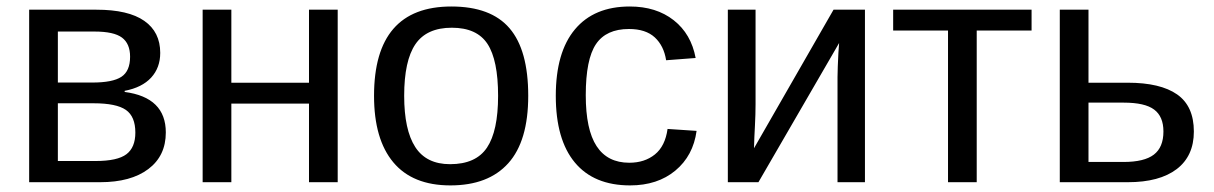

<svg xmlns="http://www.w3.org/2000/svg" viewBox="-20 -558 3717 588"><path d="M275.4 -528.3Q373 -528.3 421.9 -494.1Q470.7 -460 470.7 -396Q470.7 -350.6 442.9 -320.3Q415 -290 361.8 -279.8V-276.4Q487.8 -259.8 487.8 -152.3Q487.8 -80.6 434.3 -40.3Q380.9 0 286.6 0H69.3V-528.3ZM157.2 -305.2H262.7Q325.2 -305.2 351.8 -322.8Q378.4 -340.3 378.4 -384.3Q378.4 -424.3 353.5 -442.9Q328.6 -461.4 269.5 -461.4H157.2ZM157.2 -64.9H272.5Q339.8 -64.9 367.2 -85.7Q394.5 -106.4 394.5 -151.9Q394.5 -201.2 365.5 -221.4Q336.4 -241.7 266.6 -241.7H157.2Z M688.5 -240.7V0H600.6V-528.3H688.5V-304.7H926.3V-528.3H1014.2V0H926.3V-240.7Z M1597.7 -264.6Q1597.7 -126 1536.6 -58.1Q1475.6 9.8 1359.4 9.8Q1243.7 9.8 1184.6 -60.8Q1125.5 -131.3 1125.5 -264.6Q1125.5 -538.1 1362.3 -538.1Q1483.4 -538.1 1540.5 -471.4Q1597.7 -404.8 1597.7 -264.6ZM1505.4 -264.6Q1505.4 -374 1472.9 -423.6Q1440.4 -473.1 1363.8 -473.1Q1286.6 -473.1 1252.2 -422.6Q1217.8 -372.1 1217.8 -264.6Q1217.8 -160.2 1251.7 -107.7Q1285.6 -55.2 1358.4 -55.2Q1437.5 -55.2 1471.4 -106Q1505.4 -156.7 1505.4 -264.6Z M1909.7 9.8Q1798.8 9.8 1740.5 -60.3Q1682.1 -130.4 1682.1 -264.6Q1682.1 -397.9 1740.7 -468Q1799.3 -538.1 1908.7 -538.1Q1989.7 -538.1 2043.2 -496.1Q2096.7 -454.1 2110.4 -380.4L2020 -373.5Q2013.2 -417.5 1985.4 -443.4Q1957.5 -469.2 1906.2 -469.2Q1836.4 -469.2 1805.2 -422.9Q1773.9 -376.5 1773.9 -266.6Q1773.9 -161.1 1807.1 -110.4Q1840.3 -59.6 1907.2 -59.6Q1954.1 -59.6 1985.6 -85Q2017.1 -110.4 2024.4 -163.1L2113.3 -157.2Q2103 -81.1 2048.3 -35.6Q1993.7 9.8 1909.7 9.8Z M2549.8 -426.3 2302.7 0H2209V-528.3H2293.9V-239.3Q2293.9 -208 2292 -172.9Q2290 -137.7 2289.1 -104L2532.7 -528.3H2628.9V0H2544.9V-322.3Q2544.9 -334 2545.7 -354.7Q2546.4 -375.5 2547.6 -396Q2548.8 -416.5 2549.8 -426.3Z M2971.2 -464.4V0H2883.3V-464.4H2715.3V-528.3H3139.2V-464.4Z M3433.6 -304.7Q3533.7 -304.7 3585 -268.8Q3636.2 -232.9 3636.2 -155.3Q3636.2 -80.1 3583.5 -40Q3530.8 0 3434.1 0H3225.6V-528.3H3313.5V-304.7ZM3313.5 -62H3420.9Q3484.4 -62 3513.7 -84.5Q3543 -106.9 3543 -155.3Q3543 -201.2 3514.6 -222.4Q3486.3 -243.7 3421.4 -243.7H3313.5Z"/></svg>

Font: Arimo
Style: Regular
Weight: 400
Designer: Steve Matteson
Foundry: Monotype Imaging Inc.
Version: Version 1.33